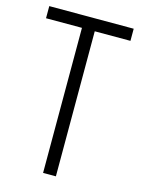

<svg xmlns="http://www.w3.org/2000/svg" viewBox="-108 -763 607 826"><g transform="rotate(15 195.0 -350.0)"><path d="M383 -646H224V0H167V-646H7V-700H383Z"/></g></svg>

Font: Georama SemiCondensed Light
Style: Regular
Weight: 300
Width: 4
Designer: Jean-Baptiste Levee
Foundry: Production Type
Version: Version 1.000